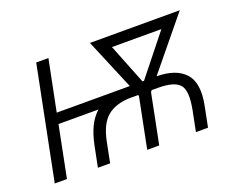

<svg xmlns="http://www.w3.org/2000/svg" viewBox="-90 -687 1050 845"><g transform="rotate(-20 435.5 -264.0)"><path d="M238.8 0 257.8 -95.2Q268.1 -146.5 285.2 -181.4Q302.2 -216.3 328.6 -240.2H141.6L93.8 0H36.6L142.1 -528.3H199.2L151.4 -290H482.4H491.7H493.7L393.6 -528.3H814.5L619.1 -290Q709.5 -289.6 751.7 -243.4Q793.9 -197.3 773.4 -95.2L754.4 0H697.8L716.8 -95.2Q733.9 -182.1 708.7 -211.2Q683.6 -240.2 608.4 -240.2H578.1L572.3 -232.9L525.9 0H469.7L516.6 -235.4L514.6 -240.2H475.1Q408.2 -238.3 369.4 -205.8Q330.6 -173.3 314.9 -95.2L295.9 0ZM553.2 -290H560.1L710 -478H478.5Z"/></g></svg>

Font: Franko
Style: Light Italic
Weight: 300
Designer: Google
Version: Version 1.200310; 2013